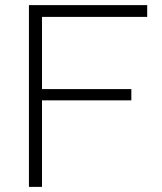

<svg xmlns="http://www.w3.org/2000/svg" viewBox="-20 -730 634 750"><path d="M144 0H93V-710H555V-664H144V-382H493V-338H144Z"/></svg>

Font: Raleway
Style: Light
Weight: 300
Designer: Matt McInerney, Pablo Impallari, Rodrigo Fuenzalida
Foundry: Matt McInerney, Pablo Impallari, Rodrigo Fuenzalida
Version: Version 3.000